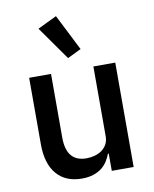

<svg xmlns="http://www.w3.org/2000/svg" viewBox="-89 -862 758 942"><g transform="rotate(-10 290.0 -391.5)"><path d="M393 -86H389Q382 -67 370.5 -49Q359 -31 341.5 -17.5Q324 -4 299.5 4Q275 12 243 12Q162 12 117.5 -40Q73 -92 73 -189V-520H182V-203Q182 -82 282 -82Q303 -82 323 -87.5Q343 -93 358.5 -104Q374 -115 383.5 -132Q393 -149 393 -172V-520H502V0H393ZM160 -749 255 -795 346 -615 278 -582Z"/></g></svg>

Font: IBM Plex Sans Hebrew Medium
Style: Regular
Weight: 500
Designer: Mike Abbink, Paul van der Laan, Pieter van Rosmalen, Yanek Iontef
Foundry: Bold Monday
Version: Version 1.2